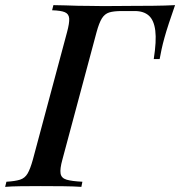

<svg xmlns="http://www.w3.org/2000/svg" viewBox="-58 -728 702 748"><path d="M185 -106Q175 -70 178 -52Q181 -34 201.5 -28Q222 -22 263 -20L259 0Q231 -2 188 -2.5Q145 -3 101 -3Q59 -3 22 -2.5Q-15 -2 -38 0L-33 -20Q1 -22 20 -28Q39 -34 49.5 -52Q60 -70 70 -106L203 -602Q213 -639 211.5 -656.5Q210 -674 194.5 -680.5Q179 -687 145 -688L150 -708Q173 -708 197.5 -707Q222 -706 245.5 -705.5Q269 -705 292 -705Q337 -704 380.5 -704.5Q424 -705 451 -705Q489 -705 537.5 -705.5Q586 -706 624 -708Q611 -671 600 -637.5Q589 -604 583 -582Q576 -557 571.5 -536Q567 -515 564 -498H541Q552 -568 547 -608.5Q542 -649 522 -667Q502 -685 467 -685Q454 -685 442 -685Q430 -685 417 -685Q385 -685 367.5 -679.5Q350 -674 339 -656.5Q328 -639 318 -602Z"/></svg>

Font: Playfair Display Medium
Style: Italic
Weight: 500
Italic angle: -14°
Designer: Claus Eggers Sørensen
Foundry: Claus Eggers Sørensen
Version: Version 1.203